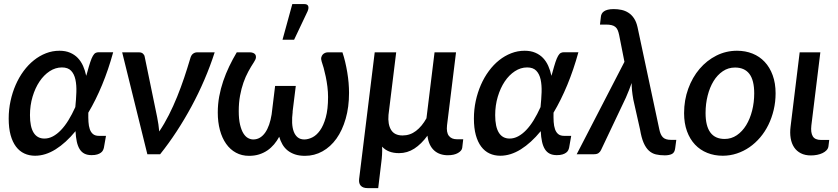

<svg xmlns="http://www.w3.org/2000/svg" viewBox="-20 -772 4194 961"><path d="M500 -32.5Q498.5 -26 495.2 -19.5Q492 -13 485 -7.8Q478 -2.5 466.8 1Q455.5 4.5 438.5 4.5Q417.5 4.5 403 -2.8Q388.5 -10 379 -25Q369.5 -40 364.5 -62.5Q359.5 -85 358 -115.5Q309.5 -56.5 258.2 -24.5Q207 7.5 155.5 7.5Q126 7.5 101.8 -3.8Q77.5 -15 60 -38.2Q42.5 -61.5 33 -96.2Q23.5 -131 23.5 -178.5Q23.5 -224 32.8 -266.8Q42 -309.5 58.5 -347.2Q75 -385 98.2 -416.5Q121.5 -448 149.8 -470.5Q178 -493 210.2 -505.5Q242.5 -518 277.5 -518Q308 -518 330.8 -508.2Q353.5 -498.5 369.5 -481.8Q385.5 -465 395.8 -442Q406 -419 411.5 -392.5L416 -407.5Q425 -441 431.8 -461.2Q438.5 -481.5 445 -492.5Q451.5 -503.5 458.2 -507Q465 -510.5 473.5 -510.5H546.5Q522.5 -423 491 -347Q459.5 -271 422 -208Q421.5 -183 422.8 -162Q424 -141 429.5 -125.2Q435 -109.5 445.8 -100.8Q456.5 -92 475.5 -92H510.5ZM202.5 -78.5Q224 -78.5 244.8 -89.5Q265.5 -100.5 285 -120.8Q304.5 -141 322.5 -170.2Q340.5 -199.5 357 -236Q361 -274.5 362.2 -310.2Q363.5 -346 357.5 -373.8Q351.5 -401.5 335.8 -418Q320 -434.5 290 -434.5Q257.5 -434.5 228.5 -415.5Q199.5 -396.5 177.8 -364Q156 -331.5 143 -288Q130 -244.5 130 -195.5Q130 -137.5 148.2 -108Q166.5 -78.5 202.5 -78.5Z M1054.5 -510Q1032.5 -441.5 1003.2 -373.2Q974 -305 938.8 -239.8Q903.5 -174.5 863.8 -113.8Q824 -53 781.5 0H717.5L591.5 -510H676.5Q688 -510 695.2 -503.8Q702.5 -497.5 704 -489L766.5 -186Q774 -149 777 -114Q803 -152.5 825.2 -196.5Q847.5 -240.5 866.5 -287.5Q885.5 -334.5 901.8 -382.8Q918 -431 932 -478.5Q936.5 -496 946 -503Q955.5 -510 966 -510Z M1070 0ZM1247.5 -74Q1266 -74 1281 -83Q1296 -92 1307.5 -108.5Q1319 -125 1327 -148Q1335 -171 1339.5 -199L1357 -342H1460.5L1444.5 -213H1445Q1441 -182 1442.2 -156.5Q1443.5 -131 1450.5 -112.8Q1457.5 -94.5 1470.5 -84.2Q1483.5 -74 1503 -74Q1522 -74 1543 -84.2Q1564 -94.5 1581.5 -118.8Q1599 -143 1610.5 -184Q1622 -225 1622 -286.5Q1622 -311.5 1618.8 -337.8Q1615.5 -364 1610.5 -388Q1605.5 -412 1600 -432Q1594.5 -452 1590 -464Q1586 -476.5 1588.2 -485.2Q1590.5 -494 1595.8 -499.5Q1601 -505 1607.8 -507.5Q1614.5 -510 1620 -510H1694Q1701.5 -488 1707.5 -462.8Q1713.5 -437.5 1718 -410.8Q1722.5 -384 1724.8 -357.5Q1727 -331 1727 -307Q1727 -236 1710.2 -177.8Q1693.5 -119.5 1664 -78.2Q1634.5 -37 1594 -14.5Q1553.5 8 1506.5 8Q1478 8 1456.5 0.8Q1435 -6.5 1419.2 -19.2Q1403.5 -32 1393.5 -49.5Q1383.5 -67 1377.5 -87.5Q1366.5 -67 1351.8 -49.5Q1337 -32 1318.5 -19.2Q1300 -6.5 1277 0.8Q1254 8 1226.5 8Q1190 8 1161 -7.8Q1132 -23.5 1111.8 -52.2Q1091.5 -81 1080.8 -120.8Q1070 -160.5 1070 -208.5Q1070 -250 1077.2 -289.2Q1084.5 -328.5 1097.2 -366Q1110 -403.5 1127.2 -439.5Q1144.5 -475.5 1165 -510H1232.5Q1239.5 -510 1246.8 -507.2Q1254 -504.5 1258 -498.8Q1262 -493 1261 -483.8Q1260 -474.5 1251 -461Q1236.5 -439 1222.8 -413.8Q1209 -388.5 1198.5 -358.5Q1188 -328.5 1181.5 -293.2Q1175 -258 1175 -216Q1175 -175.5 1181.5 -148.2Q1188 -121 1198.2 -104.5Q1208.5 -88 1221.5 -81Q1234.5 -74 1247.5 -74ZM1394 -573 1443 -751.5H1504Q1518.5 -751.5 1522.5 -741.8Q1526.5 -732 1519.5 -715.5L1452 -573Z M1963 -510 1924.5 -197Q1920.5 -149.5 1937.5 -121.8Q1954.5 -94 1995 -94Q2032.5 -94 2062.2 -116.8Q2092 -139.5 2114.5 -180L2155 -510H2262.5L2217.5 -145Q2213.5 -109 2226.8 -92Q2240 -75 2266.5 -75H2298.5L2293.5 -32Q2291.5 -17.5 2272.2 -6.2Q2253 5 2221 5Q2201.5 5 2184.2 -0.8Q2167 -6.5 2153.5 -18.5Q2140 -30.5 2131.2 -49Q2122.5 -67.5 2119.5 -93Q2089 -51 2053.8 -28.2Q2018.5 -5.5 1977.5 -5.5Q1949 -5.5 1928 -13.8Q1907 -22 1892.5 -38Q1893.5 -18 1892.2 2.5Q1891 23 1888.5 40.5L1873 169.5H1819.5Q1797 169.5 1786 157.8Q1775 146 1777.5 124L1855.5 -510Z M2828.5 -32.5Q2827 -26 2823.8 -19.5Q2820.5 -13 2813.5 -7.8Q2806.5 -2.5 2795.2 1Q2784 4.5 2767 4.5Q2746 4.5 2731.5 -2.8Q2717 -10 2707.5 -25Q2698 -40 2693 -62.5Q2688 -85 2686.5 -115.5Q2638 -56.5 2586.8 -24.5Q2535.5 7.5 2484 7.5Q2454.5 7.5 2430.2 -3.8Q2406 -15 2388.5 -38.2Q2371 -61.5 2361.5 -96.2Q2352 -131 2352 -178.5Q2352 -224 2361.2 -266.8Q2370.5 -309.5 2387 -347.2Q2403.5 -385 2426.8 -416.5Q2450 -448 2478.2 -470.5Q2506.5 -493 2538.8 -505.5Q2571 -518 2606 -518Q2636.5 -518 2659.2 -508.2Q2682 -498.5 2698 -481.8Q2714 -465 2724.2 -442Q2734.5 -419 2740 -392.5L2744.5 -407.5Q2753.5 -441 2760.2 -461.2Q2767 -481.5 2773.5 -492.5Q2780 -503.5 2786.8 -507Q2793.5 -510.5 2802 -510.5H2875Q2851 -423 2819.5 -347Q2788 -271 2750.5 -208Q2750 -183 2751.2 -162Q2752.5 -141 2758 -125.2Q2763.5 -109.5 2774.2 -100.8Q2785 -92 2804 -92H2839ZM2531 -78.5Q2552.5 -78.5 2573.2 -89.5Q2594 -100.5 2613.5 -120.8Q2633 -141 2651 -170.2Q2669 -199.5 2685.5 -236Q2689.5 -274.5 2690.8 -310.2Q2692 -346 2686 -373.8Q2680 -401.5 2664.2 -418Q2648.5 -434.5 2618.5 -434.5Q2586 -434.5 2557 -415.5Q2528 -396.5 2506.2 -364Q2484.5 -331.5 2471.5 -288Q2458.5 -244.5 2458.5 -195.5Q2458.5 -137.5 2476.8 -108Q2495 -78.5 2531 -78.5Z M3105.5 -462.5 3079 -596.5Q3076 -611 3071.8 -621Q3067.5 -631 3060 -637.2Q3052.5 -643.5 3041 -646.2Q3029.5 -649 3013 -649H2983L2987.5 -687.5Q2988 -695.5 2991.8 -702.8Q2995.5 -710 3003 -715.2Q3010.5 -720.5 3022.5 -723.5Q3034.5 -726.5 3052.5 -726.5Q3072 -726.5 3090.8 -722.5Q3109.5 -718.5 3125.5 -708.2Q3141.5 -698 3153.2 -680.5Q3165 -663 3171 -636L3280 -124.5Q3285.5 -97 3298.2 -84.5Q3311 -72 3338 -72H3365L3359.5 -30.5Q3357 -8.5 3343.5 -1.5Q3330 5.5 3307 5.5Q3282.5 5.5 3262.8 0.8Q3243 -4 3227.8 -18Q3212.5 -32 3201.5 -57.2Q3190.5 -82.5 3183.5 -124L3150 -273Q3145 -301 3143.2 -320.8Q3141.5 -340.5 3141.5 -356.5Q3130.5 -324.5 3112.5 -283L2988 -20.5Q2984 -12 2976 -6Q2968 0 2952.5 0H2866.5Z M3607 -76.5Q3640.5 -76.5 3668 -95.2Q3695.5 -114 3714.8 -145.5Q3734 -177 3744.5 -218.2Q3755 -259.5 3755 -304.5Q3755 -370.5 3730.8 -402.2Q3706.5 -434 3659 -434Q3625 -434 3597.8 -415.5Q3570.5 -397 3551.5 -366Q3532.5 -335 3522 -293.5Q3511.5 -252 3511.5 -206.5Q3511.5 -76.5 3607 -76.5ZM3597.5 7.5Q3555.5 7.5 3520 -6.8Q3484.5 -21 3458.8 -48.2Q3433 -75.5 3418.5 -115.2Q3404 -155 3404 -205.5Q3404 -271 3424.8 -328Q3445.5 -385 3481.5 -427.2Q3517.5 -469.5 3565.8 -493.8Q3614 -518 3669 -518Q3711 -518 3746.5 -503.8Q3782 -489.5 3807.5 -462.2Q3833 -435 3847.5 -395.2Q3862 -355.5 3862 -305Q3862 -262 3852.5 -222Q3843 -182 3826 -147.2Q3809 -112.5 3784.8 -84Q3760.5 -55.5 3731.2 -35.2Q3702 -15 3668 -3.8Q3634 7.5 3597.5 7.5Z M3982.5 -510H4086L4041 -144Q4037 -108.5 4048 -90Q4059 -71.5 4089.5 -71.5H4130.5L4126.5 -39.5Q4125 -28.5 4117 -20Q4109 -11.5 4097 -5.8Q4085 0 4069.8 3Q4054.5 6 4039 6Q4009.5 6 3988.5 -4.8Q3967.5 -15.5 3954.8 -34.5Q3942 -53.5 3937.5 -80.2Q3933 -107 3937 -138.5Z"/></svg>

Font: Lato Semibold
Style: Italic
Weight: 600
Italic angle: -7°
Designer: Lukasz Dziedzic
Foundry: tyPoland Lukasz Dziedzic
Version: Version 2.006; 2014-01-15